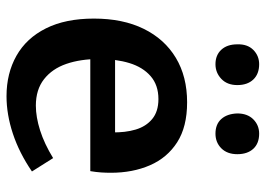

<svg xmlns="http://www.w3.org/2000/svg" viewBox="-133 -671 815 589"><g transform="rotate(90 274.5 -376.5)"><path d="M275 11Q205 11 151 -19.5Q97 -50 67 -110Q37 -170 37 -257Q37 -346 68.5 -410Q100 -474 157.5 -508.5Q215 -543 294 -543Q369 -543 416.5 -512.5Q464 -482 487 -429Q510 -376 510 -309Q510 -294 509 -279Q508 -264 505 -246H133V-322H400L386 -313Q387 -353 377.5 -385Q368 -417 345 -436Q322 -455 284 -455Q241 -455 213.5 -431Q186 -407 173.5 -366Q161 -325 161 -273Q161 -216 176 -172.5Q191 -129 223 -104Q255 -79 304 -79Q339 -79 380 -92Q421 -105 465 -132L506 -67Q449 -28 390 -8.5Q331 11 275 11ZM390 -630Q361 -630 345 -648Q329 -666 328 -697Q328 -728 346 -746Q364 -764 390 -764Q420 -764 436.5 -746Q453 -728 453 -697Q453 -666 435 -648Q417 -630 390 -630ZM177 -630Q149 -630 132.5 -648Q116 -666 116 -697Q115 -728 133 -746Q151 -764 177 -764Q207 -764 224 -746Q241 -728 241 -697Q241 -666 222 -648Q203 -630 177 -630Z"/></g></svg>

Font: Bitter Thin SemiBold
Style: Regular
Weight: 600
Version: Version 2.002